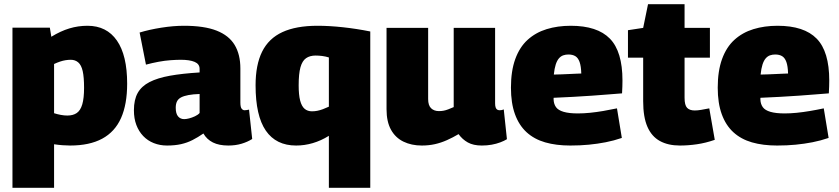

<svg xmlns="http://www.w3.org/2000/svg" viewBox="-20 -679 3972 909"><path d="M39 210V-548H216L223 -505Q267 -532 308.5 -544.5Q350 -557 394 -557Q485 -557 533.5 -487Q582 -417 582 -283Q582 -185 553 -120Q524 -55 464 -22.5Q404 10 312 10Q295 10 275.5 8.5Q256 7 236 4V210ZM299 -132Q326 -132 343.5 -144Q361 -156 369.5 -185Q378 -214 378 -263Q378 -314 371.5 -342.5Q365 -371 350.5 -383.5Q336 -396 315 -396Q303 -396 290.5 -394Q278 -392 264.5 -387.5Q251 -383 236 -376V-143Q252 -138 268 -135Q284 -132 299 -132Z M614 -157Q614 -207 632 -239Q650 -271 688 -290.5Q726 -310 784.5 -320.5Q843 -331 925 -336V-353Q925 -376 901.5 -386Q878 -396 836 -396Q815 -396 787.5 -394Q760 -392 730.5 -386.5Q701 -381 671 -373L641 -525Q687 -539 744 -548Q801 -557 851 -557Q947 -557 1005.5 -534Q1064 -511 1091 -466Q1118 -421 1118 -355V-194Q1118 -172 1124 -164.5Q1130 -157 1138 -157Q1143 -157 1148.5 -158Q1154 -159 1159 -160L1174 -21Q1152 -7 1123.5 1.5Q1095 10 1061 10Q1017 10 988 -4.5Q959 -19 943 -47Q917 -29 891.5 -16Q866 -3 837 3.5Q808 10 771 10Q737 10 708 -1.5Q679 -13 658 -35Q637 -57 625.5 -87.5Q614 -118 614 -157ZM812 -169Q812 -141 823 -128Q834 -115 852 -115Q862 -115 875.5 -118.5Q889 -122 903 -128.5Q917 -135 925 -144V-234Q894 -233 872.5 -229Q851 -225 837.5 -218Q824 -211 818 -199Q812 -187 812 -169Z M1733 -530V210H1537V-36Q1500 -13 1461 -1.5Q1422 10 1382 10Q1287 10 1238.5 -60.5Q1190 -131 1190 -275Q1190 -372 1221 -434.5Q1252 -497 1317 -527Q1382 -557 1483 -557Q1539 -557 1603.5 -550Q1668 -543 1733 -530ZM1537 -407Q1521 -412 1505 -414Q1489 -416 1474 -416Q1447 -416 1429 -403.5Q1411 -391 1402.5 -360.5Q1394 -330 1394 -275Q1394 -230 1401 -203Q1408 -176 1422 -164Q1436 -152 1457 -152Q1470 -152 1482.5 -154.5Q1495 -157 1508.5 -162Q1522 -167 1537 -174Z M1977 10Q1928 10 1890 -8.5Q1852 -27 1831 -65Q1810 -103 1810 -162V-547H2007V-210Q2007 -180 2021 -166.5Q2035 -153 2058 -153Q2070 -153 2080.5 -155Q2091 -157 2102.5 -161.5Q2114 -166 2128 -172V-547H2324V-190Q2324 -178 2326.5 -170.5Q2329 -163 2334 -160Q2339 -157 2346 -157Q2356 -157 2365 -161L2380 -20Q2367 -12 2348.5 -5Q2330 2 2308 6Q2286 10 2261 10Q2221 10 2195 -4.5Q2169 -19 2151 -44Q2124 -28 2096 -15.5Q2068 -3 2039 3.5Q2010 10 1977 10Z M2680 10Q2613 10 2561 -5Q2509 -20 2473 -53Q2437 -86 2418 -138.5Q2399 -191 2399 -264Q2399 -343 2419.5 -399.5Q2440 -456 2478 -490.5Q2516 -525 2568 -541Q2620 -557 2682 -557Q2808 -557 2867.5 -496Q2927 -435 2927 -298Q2927 -287 2926.5 -269.5Q2926 -252 2925 -237Q2898 -235 2861.5 -232Q2825 -229 2782.5 -226Q2740 -223 2694 -220.5Q2648 -218 2601 -216Q2601 -214 2601 -212Q2601 -210 2601 -207Q2602 -186 2612.5 -171.5Q2623 -157 2648.5 -149.5Q2674 -142 2716 -142Q2743 -142 2773 -145Q2803 -148 2835.5 -153.5Q2868 -159 2901 -166L2924 -26Q2886 -13 2847.5 -5.5Q2809 2 2768 6Q2727 10 2680 10ZM2602 -326Q2620 -326 2638 -327Q2656 -328 2673.5 -328.5Q2691 -329 2706 -330Q2721 -331 2732 -331Q2731 -366 2724 -385.5Q2717 -405 2704 -413Q2691 -421 2671 -421Q2658 -421 2646.5 -417Q2635 -413 2626 -402.5Q2617 -392 2611 -373.5Q2605 -355 2602 -326Z M3199 10Q3143 10 3104 -11.5Q3065 -33 3045 -79Q3025 -125 3025 -200V-406H2953V-536L3025 -547L3048 -659H3221V-547H3341V-406H3221V-216Q3221 -181 3233 -168.5Q3245 -156 3269 -156Q3283 -156 3300 -159Q3317 -162 3338 -166L3364 -17Q3321 -2 3279.5 4Q3238 10 3199 10Z M3659 10Q3592 10 3540 -5Q3488 -20 3452 -53Q3416 -86 3397 -138.5Q3378 -191 3378 -264Q3378 -343 3398.5 -399.5Q3419 -456 3457 -490.5Q3495 -525 3547 -541Q3599 -557 3661 -557Q3787 -557 3846.5 -496Q3906 -435 3906 -298Q3906 -287 3905.5 -269.5Q3905 -252 3904 -237Q3877 -235 3840.5 -232Q3804 -229 3761.5 -226Q3719 -223 3673 -220.5Q3627 -218 3580 -216Q3580 -214 3580 -212Q3580 -210 3580 -207Q3581 -186 3591.5 -171.5Q3602 -157 3627.5 -149.5Q3653 -142 3695 -142Q3722 -142 3752 -145Q3782 -148 3814.5 -153.5Q3847 -159 3880 -166L3903 -26Q3865 -13 3826.5 -5.5Q3788 2 3747 6Q3706 10 3659 10ZM3581 -326Q3599 -326 3617 -327Q3635 -328 3652.5 -328.5Q3670 -329 3685 -330Q3700 -331 3711 -331Q3710 -366 3703 -385.5Q3696 -405 3683 -413Q3670 -421 3650 -421Q3637 -421 3625.5 -417Q3614 -413 3605 -402.5Q3596 -392 3590 -373.5Q3584 -355 3581 -326Z"/></svg>

Font: Georama ExtraCondensed Thin ExtraBold
Style: Regular
Weight: 800
Version: Version 1.001